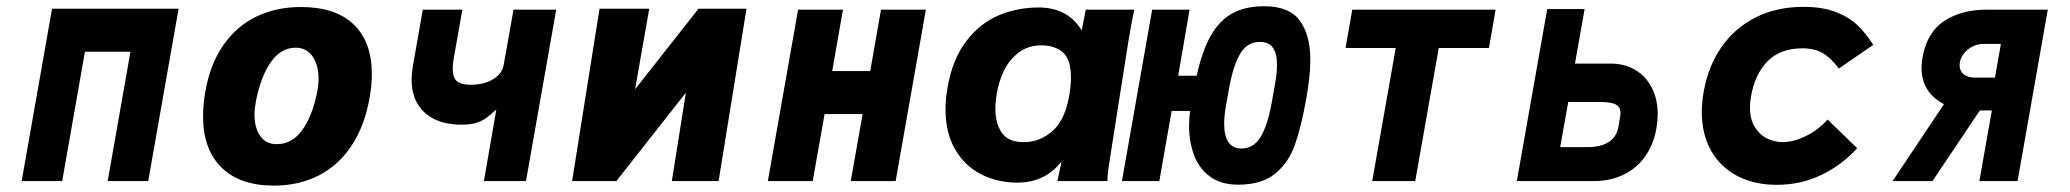

<svg xmlns="http://www.w3.org/2000/svg" viewBox="-20 -581 6640 616"><path d="M147 -553H553L455.5 0H325.5L398.5 -415H252.5L179.5 0H49.5Z M631.5 -208Q631.5 -246 639 -288.5Q654.5 -376 696.8 -436.5Q739 -497 802.5 -527.8Q866 -558.5 945.5 -558.5Q1056.5 -558.5 1114.8 -502.5Q1173 -446.5 1173 -343.5Q1173 -307 1165.5 -265.5Q1149.5 -176 1107.5 -113Q1065.5 -50 1002 -17.8Q938.5 14.5 858.5 14.5Q750 14.5 690.8 -43.5Q631.5 -101.5 631.5 -208ZM997 -283Q1002 -306 1002 -328.5Q1002 -373 982.5 -400.5Q963 -428 928.5 -428Q882 -428 849.8 -382.8Q817.5 -337.5 801.5 -259Q796.5 -232.5 796.5 -213.5Q796.5 -171 814.8 -144.8Q833 -118.5 867.5 -118.5Q917 -118.5 949.2 -163Q981.5 -207.5 997 -283Z M1572.5 -230Q1553 -211.5 1538.5 -201.5Q1524 -191.5 1505.8 -186.2Q1487.5 -181 1461.5 -181Q1385 -181 1342.8 -219.5Q1300.5 -258 1300.5 -325.5Q1300.5 -344.5 1304.5 -368.5L1336.5 -550H1463.5L1436 -395.5Q1432.5 -376.5 1432.5 -360Q1432.5 -332 1446 -320.5Q1459.5 -309 1490 -309Q1533 -309 1562 -326.8Q1591 -344.5 1596 -372.5L1627.5 -550H1764.5L1667.5 0H1532.5Z M1903.5 -553H2063L2017.5 -294.5L2221 -553H2375L2285.5 0H2135.5L2180.5 -283.5L1957.5 0H1815.5Z M2540.5 -550H2684.5L2650 -353H2772L2806.5 -550H2950.5L2853.5 0H2709.5L2747.5 -215H2625.5L2587.5 0H2443.5Z M3013.5 -230.5Q3013.5 -262 3019.5 -297Q3035 -390 3079.5 -448.2Q3124 -506.5 3184.2 -531.8Q3244.5 -557 3312.5 -557Q3405.5 -557 3450.5 -483.5L3463.5 -550H3619Q3614.5 -528.5 3609.2 -500.2Q3604 -472 3600 -447L3541.5 -75.5L3540 -65Q3537 -47 3535 -30.8Q3533 -14.5 3533 0H3372.5Q3374.5 -11 3386 -63.5Q3333.5 5 3243.5 5Q3181 5 3128.5 -21.5Q3076 -48 3044.8 -101Q3013.5 -154 3013.5 -230.5ZM3413 -290.5Q3416 -314 3416 -332Q3416 -391 3389.8 -413.2Q3363.5 -435.5 3322 -435.5Q3279 -435.5 3248.8 -412.8Q3218.5 -390 3201.2 -354.5Q3184 -319 3177.5 -278.5Q3173.5 -253.5 3173.5 -231.5Q3173.5 -184 3194.5 -154.5Q3215.5 -125 3264.5 -125Q3318 -125 3359.5 -163.2Q3401 -201.5 3413 -290.5Z M3795 -176.5Q3795 -202.5 3798.5 -225H3739L3699.5 0H3579.5L3676.5 -550H3796.5L3760 -338H3819.5Q3837 -418.5 3865 -467.2Q3893 -516 3934.5 -538.5Q3976 -561 4036 -561Q4116 -561 4150 -515Q4184 -469 4184 -388Q4184 -339.5 4171 -265Q4154.5 -172.5 4134.2 -115.8Q4114 -59 4071 -23.8Q4028 11.5 3952.5 11.5Q3897 11.5 3861.8 -14.8Q3826.5 -41 3810.8 -83.5Q3795 -126 3795 -176.5ZM4060.5 -254 4070 -307Q4077 -346 4077 -372.5Q4077 -410 4063.8 -428.2Q4050.5 -446.5 4022 -446.5Q3981.5 -446.5 3959 -408.8Q3936.5 -371 3923 -296L3913.5 -243Q3907.5 -209.5 3907.5 -184Q3907.5 -144.5 3921.5 -124.5Q3935.5 -104.5 3962.5 -104.5Q4002 -104.5 4024.8 -142.2Q4047.5 -180 4060.5 -254Z M4458 -427H4297L4318.5 -550H4778.5L4757 -427H4596L4520.5 0H4382.5Z M4944 -552H5064L5033 -377H5148Q5192.5 -377 5226.8 -356.5Q5261 -336 5279.8 -299Q5298.5 -262 5298.5 -214.5Q5298.5 -195 5294.5 -170Q5285 -116 5257.2 -77.8Q5229.5 -39.5 5187.2 -19.8Q5145 0 5092.5 0H4846.5ZM5172 -172.5 5177.5 -203.5Q5179 -212 5179 -218.5Q5179 -238.5 5163.2 -246.2Q5147.5 -254 5108.5 -254H5011.5L4985.5 -109H5072.5Q5116.5 -109 5141.5 -125.5Q5166.5 -142 5172 -172.5Z M5440 -221.5Q5440 -255 5446.5 -289.5Q5461 -369.5 5503.2 -430.2Q5545.5 -491 5612.5 -525Q5679.5 -559 5766 -559Q5826.5 -559 5869 -542.8Q5911.5 -526.5 5939.2 -500.2Q5967 -474 5990 -437L5879.5 -361Q5854.5 -395 5828 -410.5Q5801.5 -426 5762.5 -426Q5692.5 -426 5651.2 -384.8Q5610 -343.5 5597.5 -270Q5594.5 -252 5594.5 -236Q5594.5 -197.5 5610.5 -172.5Q5626.5 -147.5 5650.5 -136.2Q5674.5 -125 5699 -125Q5734.5 -125 5774.8 -145Q5815 -165 5843.5 -197.5L5938.5 -105.5Q5890 -52 5824 -20Q5758 12 5680 12Q5609 12 5554.8 -16Q5500.5 -44 5470.2 -96.8Q5440 -149.5 5440 -221.5Z M6370.5 -226.5H6332L6180 0H6052L6217 -247Q6183 -264 6164 -293.2Q6145 -322.5 6145 -363.5Q6145 -381.5 6148.5 -399.5Q6163.5 -478.5 6218.5 -514.2Q6273.5 -550 6353.5 -550H6550L6453 0H6330.5ZM6380.5 -332 6399.5 -440H6343.5Q6324.5 -440 6308 -431.5Q6291.5 -423 6281 -409.5Q6270.5 -396 6268 -382Q6267.5 -377 6267 -372Q6267 -353.5 6280 -342.8Q6293 -332 6317.5 -332Z"/></svg>

Font: JuliaMono Black
Style: Italic
Weight: 900
Italic angle: -9°
Monospace: yes
Designer: cormullion
Foundry: corm
Version: Version 0.057; ttfautohint (v1.8.4)